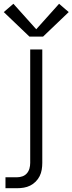

<svg xmlns="http://www.w3.org/2000/svg" viewBox="-42 -782 384 1017"><path d="M-13 215V157H48Q63 157 77 152Q91 147 100.5 136Q110 125 114 110.5Q118 96 118 81V-520H182V81Q182 99 179 117Q176 135 168 151Q160 167 147 180Q134 193 118 201Q102 209 84 212Q66 215 48 215ZM186 -588H114L-22 -718L29 -762L150 -627L271 -762L322 -718Z"/></svg>

Font: Iosevka Aile Custom Light
Style: Regular
Weight: 300
Designer: Belleve Invis
Foundry: Belleve Invis
Version: Version 17.0.2; ttfautohint (v1.8.3)